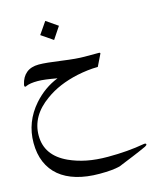

<svg xmlns="http://www.w3.org/2000/svg" viewBox="-145 -694 979 1217"><g transform="rotate(-15 344.0 -85.5)"><path d="M347.7 -545.4 294.9 -466.3 217.8 -519 272 -597.7ZM675.8 336.4Q634.3 355.5 587.4 374.8Q540.5 394 487.8 415.5Q462.9 421.9 429.7 424.8Q396.5 427.7 355 427.7Q270 427.7 203.9 408.2Q137.7 388.7 92.5 351.1Q47.4 313.5 23.7 258.1Q0 202.6 0 130.9Q0 -6.3 93.3 -112.8Q162.1 -190.4 252.9 -226.1Q210 -233.9 179 -237.8Q147.9 -241.7 127 -241.7Q100.6 -241.7 81.8 -238.8Q63 -235.8 51.3 -230.5Q46.4 -227.5 43 -227.5Q36.6 -227.5 36.6 -236.3Q36.6 -237.8 36.9 -239.5Q37.1 -241.2 37.6 -243.7Q47.9 -290.5 78.6 -315.9Q109.4 -341.3 160.2 -341.3Q184.6 -341.3 220.9 -337.6Q257.3 -334 306.2 -327.1Q355 -320.3 391.4 -317.1Q427.7 -314 453.6 -314H549.3Q556.2 -314 556.2 -308.6Q556.2 -308.1 555.9 -307.6Q555.7 -307.1 555.7 -306.6L518.1 -229.5Q484.4 -229.5 450.2 -225.3Q416 -221.2 380.9 -213.9Q318.4 -200.2 265.6 -178Q212.9 -155.8 168.5 -123.5Q43.5 -35.2 43.5 94.2Q43.5 225.6 180.7 288.6Q234.4 313 296.1 325.2Q357.9 337.4 433.1 337.4Q499.5 337.4 558.8 332.5Q618.2 327.6 671.9 317.9Q673.8 317.4 675.5 317.4Q677.2 317.4 678.7 317.4Q688.5 317.4 688.5 324.2Q688.5 329.6 675.8 336.4Z"/></g></svg>

Font: XB Zar
Style: Regular
Weight: 400
Designer: Behnam
Foundry: Irmug
Version: Version 8.005 2009